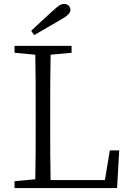

<svg xmlns="http://www.w3.org/2000/svg" viewBox="-20 -959 665 979"><path d="M139 -802 154 -780C198 -805 243 -831 287 -857C326 -879 339 -893 339 -909C339 -927 325 -939 306 -939C291 -939 278 -930 247 -902C213 -871 176 -837 139 -802ZM54 -690 160 -680C162 -585 162 -488 162 -390V-333C162 -238 162 -141 160 -45L54 -35V0H577L588 -192H540L515 -41H238C236 -137 236 -234 236 -313V-372C236 -484 236 -584 238 -680L345 -690V-725H54Z"/></svg>

Font: Kiri Minchoo Light
Style: Regular
Weight: 300
Designer: Ryoko NISHIZUKA 西塚涼子 (kana & ideographs); Frank Grießhammer (Latin, Greek & Cyrillic);
akenotsuki.com/eyeben/fonts/ (U+
Foundry: Adobe
akenotsuki.com/eyeben/fonts/
Version: Version 4.002;hotconv 1.0.119;makeotfexe 2.5.65604